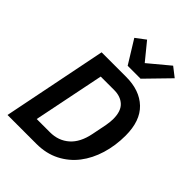

<svg xmlns="http://www.w3.org/2000/svg" viewBox="-268 -1083 1209 1209"><g transform="rotate(45 336.5 -478.5)"><path d="M167 -698H385Q506 -698 575.5 -631.5Q645 -565 645 -434Q645 -345 621 -266Q597 -187 551.5 -128Q506 -69 438.5 -34.5Q371 0 284 0H27ZM293 -112Q368 -112 420 -157.5Q472 -203 490 -294L510 -394Q513 -410 514.5 -426Q516 -442 516 -453Q516 -522 482 -554Q448 -586 391 -586H271L175 -112ZM343 -754 248 -908 313 -957 407 -842 545 -957 608 -908 458 -754Z"/></g></svg>

Font: IBM Plex Sans SmBld
Style: Italic
Weight: 600
Italic angle: -11°
Designer: Mike Abbink, Paul van der Laan, Pieter van Rosmalen
Foundry: Bold Monday
Version: Version 3.005